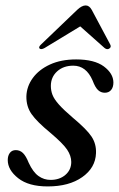

<svg xmlns="http://www.w3.org/2000/svg" viewBox="-20 -676 438 706"><path d="M166 -14.5Q199 -14.5 220.5 -33Q242 -51.5 242 -80.5Q242 -103 226.8 -125.8Q211.5 -148.5 166 -187Q115.5 -228.5 96 -256.5Q76.5 -284.5 77 -321.5Q78 -358 100.5 -389Q123 -420 163.8 -438.8Q204.5 -457.5 260 -457.5Q327 -457.5 361.8 -431.8Q396.5 -406 397 -373Q397 -355 388.5 -345Q380 -335 365.5 -335Q351 -335 340.5 -344.8Q330 -354.5 320.5 -380Q297 -434.5 249.5 -434.5Q213 -434.5 190 -413.5Q167 -392.5 167 -360Q167 -343 173 -327.2Q179 -311.5 196.5 -291.8Q214 -272 248 -243Q299 -200.5 316.8 -173.5Q334.5 -146.5 333 -112.5Q331 -59 282.5 -24.8Q234 9.5 155.5 9.5Q85 9.5 46.8 -20.8Q8.5 -51 8.5 -87.5Q8.5 -103.5 16.2 -113.8Q24 -124 38 -124Q53.5 -124 64.5 -113.2Q75.5 -102.5 85.5 -77.5Q101.5 -43 121.5 -28.8Q141.5 -14.5 166 -14.5ZM382 -497.5Q374 -492 364.5 -499.5L275 -579L144 -499.5Q131.5 -492.5 125.5 -497.5Q120.5 -503 131.5 -513L263.5 -639.5Q281 -656 295 -656Q308.5 -656 317.5 -639.5L385 -513Q390.5 -503 382 -497.5Z"/></svg>

Font: Fraunces 72pt
Style: Italic
Weight: 400
Italic angle: -16°
Version: Version 1.000;[b76b70a41]